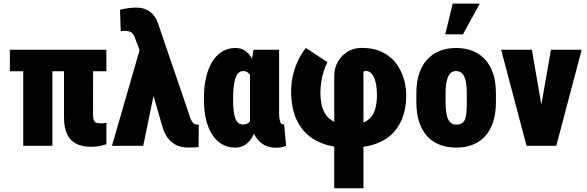

<svg xmlns="http://www.w3.org/2000/svg" viewBox="-20 -802 3228 1056"><path d="M564.9 -528.3V-410.2H34.2V-528.3ZM268.1 -528.3V0H107.9V-528.3ZM332 -528.3H492.2L491.7 -176.8Q491.7 -155.8 494.9 -144.3Q498 -132.8 507.1 -128.2Q516.1 -123.5 532.7 -123.5Q544.9 -123.5 552.2 -124.3Q559.6 -125 565.4 -126.5L564.9 -8.8Q544.9 -2 524.9 1.7Q504.9 5.4 481 5.4Q433.6 5.4 400.1 -11.2Q366.7 -27.8 349.4 -63.5Q332 -99.1 332 -156.2Z M834 -321.3 767.6 0H595.7L752.9 -543.9L860.8 -543.5ZM731 -760.3Q752.9 -760.3 771.5 -754.4Q790 -748.5 804.7 -737.5Q819.3 -726.6 830.6 -710.7Q841.8 -694.8 848.6 -674.8L1019.5 -174.8Q1022.9 -161.6 1028.3 -148.4Q1033.7 -135.3 1042 -126.2Q1050.3 -117.2 1061 -117.2Q1064.9 -117.2 1067.1 -117.2Q1069.3 -117.2 1073.2 -117.2L1072.3 6.8Q1059.6 8.8 1046.6 9Q1033.7 9.3 1015.6 9.3Q975.1 9.3 946.8 -5.6Q918.5 -20.5 900.6 -46.4Q882.8 -72.3 873.5 -104L769.5 -466.3L724.1 -588.9Q719.7 -604.5 711.9 -614Q704.1 -623.5 694.1 -627.9Q684.1 -632.3 671.9 -632.3Q664.6 -632.3 659.4 -632.1Q654.3 -631.8 644 -630.9L640.1 -748Q659.7 -753.9 685.3 -757.1Q710.9 -760.3 731 -760.3Z M1101.6 -252.9V-263.2Q1101.6 -323.2 1112.8 -373.5Q1124 -423.8 1146.2 -460.7Q1168.5 -497.6 1200.9 -517.8Q1233.4 -538.1 1275.9 -538.1Q1304.2 -538.1 1325.9 -524.2Q1347.7 -510.3 1363 -484.9Q1378.4 -459.5 1389.6 -424.8Q1400.9 -390.1 1408.4 -348.6Q1416 -307.1 1420.9 -261.2V-249Q1414.6 -195.3 1404.1 -148.4Q1393.6 -101.6 1377 -65.9Q1360.4 -30.3 1335.2 -10.3Q1310.1 9.8 1274.9 9.8Q1231.9 9.8 1199.7 -9.5Q1167.5 -28.8 1145.5 -64Q1123.5 -99.1 1112.5 -147.2Q1101.6 -195.3 1101.6 -252.9ZM1262.2 -263.2V-252.9Q1262.2 -223.1 1264.4 -198.5Q1266.6 -173.8 1272.7 -155.5Q1278.8 -137.2 1289.3 -127.2Q1299.8 -117.2 1316.4 -117.2Q1333.5 -117.2 1344.7 -125.2Q1356 -133.3 1362.8 -148.4Q1369.6 -163.6 1372.8 -185.5Q1376 -207.5 1376.5 -235.8V-274.4Q1376 -306.6 1372.6 -332Q1369.1 -357.4 1362.1 -375Q1355 -392.6 1344.2 -401.9Q1333.5 -411.1 1317.4 -411.1Q1301.8 -411.1 1290.8 -399.7Q1279.8 -388.2 1273.7 -367.9Q1267.6 -347.7 1264.9 -320.8Q1262.2 -293.9 1262.2 -263.2ZM1374.5 -528.3H1515.1V-180.7Q1515.1 -163.1 1516.8 -151.1Q1518.6 -139.2 1521 -131.6Q1523.4 -124 1528.1 -120.8Q1532.7 -117.7 1539.6 -117.7Q1541 -117.7 1541.7 -118.2Q1542.5 -118.7 1542.5 -119.1L1553.7 0Q1539.1 6.3 1526.6 8.3Q1514.2 10.3 1498.5 10.3Q1470.2 10.3 1446.8 1.5Q1423.3 -7.3 1405.3 -25.6Q1387.2 -43.9 1374.5 -71.5Q1361.8 -99.1 1355 -136.2V-416Z M1818.4 233.4V-383.8Q1818.4 -428.7 1838.9 -463.6Q1859.4 -498.5 1892.8 -518.6Q1926.3 -538.6 1966.3 -538.6Q2037.1 -538.6 2084.7 -514.4Q2132.3 -490.2 2160.6 -450.9Q2189 -411.6 2201.7 -365.7Q2214.4 -319.8 2214.4 -275.9Q2214.4 -221.7 2199.2 -170.7Q2184.1 -119.6 2148.9 -78.6Q2113.8 -37.6 2053.7 -13.7Q1993.7 10.3 1903.8 10.3Q1811.5 10.3 1749 -14.9Q1686.5 -40 1649.7 -83.3Q1612.8 -126.5 1596.9 -181.4Q1581.1 -236.3 1581.1 -296.4Q1581.1 -348.1 1592.8 -394.3Q1604.5 -440.4 1623.3 -477.3Q1642.1 -514.2 1662.6 -538.1L1781.2 -460Q1769 -438 1760.5 -410.6Q1752 -383.3 1747.3 -353.8Q1742.7 -324.2 1742.2 -296.4Q1742.2 -255.4 1749.8 -222.4Q1757.3 -189.5 1775.6 -165.8Q1793.9 -142.1 1825.2 -129.4Q1856.4 -116.7 1903.8 -116.7Q1964.4 -116.7 1996.8 -137.5Q2029.3 -158.2 2041.3 -194.3Q2053.2 -230.5 2053.2 -275.9Q2053.2 -307.6 2049.3 -332.8Q2045.4 -357.9 2037.6 -375.5Q2029.8 -393.1 2018.3 -402.3Q2006.8 -411.6 1992.2 -411.6Q1977.5 -411.6 1978.3 -403.3Q1979 -395 1979 -388.2V233.4Z M2270 -239.3V-288.6Q2270 -351.1 2285.6 -397.7Q2301.3 -444.3 2330.1 -475.3Q2358.9 -506.3 2398.9 -522.2Q2439 -538.1 2488.3 -538.1Q2538.6 -538.1 2578.6 -522.2Q2618.7 -506.3 2647.5 -475.3Q2676.3 -444.3 2691.9 -397.7Q2707.5 -351.1 2707.5 -288.6V-239.3Q2707.5 -177.2 2691.9 -130.4Q2676.3 -83.5 2647.7 -52.2Q2619.1 -21 2578.9 -5.6Q2538.6 9.8 2489.3 9.8Q2439.9 9.8 2399.4 -5.6Q2358.9 -21 2330.1 -52.2Q2301.3 -83.5 2285.6 -130.4Q2270 -177.2 2270 -239.3ZM2430.7 -288.6V-239.3Q2430.7 -205.6 2434.6 -181.9Q2438.5 -158.2 2446 -143.8Q2453.6 -129.4 2464.4 -123Q2475.1 -116.7 2489.3 -116.7Q2507.3 -116.7 2518.8 -123Q2530.3 -129.4 2536.6 -143.8Q2543 -158.2 2545.2 -181.9Q2547.4 -205.6 2547.4 -239.3V-288.6Q2547.4 -321.8 2543.7 -345Q2540 -368.2 2532.5 -383.1Q2524.9 -397.9 2513.7 -404.5Q2502.4 -411.1 2488.3 -411.1Q2474.6 -411.1 2463.9 -404.5Q2453.1 -397.9 2445.8 -383.1Q2438.5 -368.2 2434.6 -345Q2430.7 -321.8 2430.7 -288.6ZM2428.7 -613.3 2470.2 -782.2H2618.7L2526.4 -613.3Z M2937.5 -112.8 3010.3 -528.3H3179.2L3039.6 0H2940.4ZM2905.3 -528.3 2977.1 -112.8 2975.1 0H2876L2736.3 -528.3Z"/></svg>

Font: Roboto Condensed Black
Style: Regular
Weight: 900
Designer: Christian Robertson
Foundry: Google
Version: Version 3.008; 2023